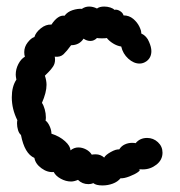

<svg xmlns="http://www.w3.org/2000/svg" viewBox="-20 -566 548 586"><path d="M293 0Q273 0 265 -7Q258 -4 250 -4Q231 -4 218 -17Q206 -12 197 -12Q181 -12 165.5 -20.5Q150 -29 144 -41Q125 -39 106.5 -52.5Q88 -66 85 -84Q55 -97 44 -154Q38 -159 35 -169Q32 -179 32 -189Q32 -196 33 -199Q16 -233 16 -269Q16 -302 30 -323Q28 -333 28 -338Q28 -355 36 -370.5Q44 -386 56 -393Q54 -398 54 -407Q54 -423 64.5 -436.5Q75 -450 85 -453Q89 -467 104.5 -479.5Q120 -492 137 -491Q157 -521 177 -518Q186 -530 201.5 -535Q217 -540 230 -539Q240 -546 252 -546Q264 -546 276 -540Q284 -546 298 -546Q308 -546 317 -543Q326 -540 329 -536Q337 -538 346 -532.5Q355 -527 357 -519Q374 -519 386.5 -508.5Q399 -498 405.5 -484.5Q412 -471 411 -464Q428 -456 435 -438Q442 -422 442 -410Q442 -390 427 -379Q417 -372 406 -372Q388 -372 371.5 -387Q355 -402 350 -424Q337 -426 325 -433.5Q313 -441 306 -450Q303 -449 291 -449Q280 -449 276 -450Q267 -441 256 -441Q245 -441 235 -448Q222 -428 197 -428Q184 -410 174 -400.5Q164 -391 147 -393Q148 -390 148 -384Q148 -372 142 -363Q136 -354 128.5 -346.5Q121 -339 117 -335Q122 -320 122 -307Q122 -284 108 -252Q113 -245 116.5 -232.5Q120 -220 120 -208Q120 -201 119 -198Q126 -193 131.5 -181Q137 -169 137 -158Q162 -150 178.5 -135Q195 -120 195 -107Q206 -116 219 -116Q231 -116 242.5 -110Q254 -104 260 -94Q265 -95 272 -95Q287 -95 298 -85Q302 -93 318 -102Q334 -111 344 -110Q350 -120 360.5 -125Q371 -130 383 -130Q391 -130 394 -129Q407 -145 429 -145Q448 -145 462 -132Q476 -119 476 -100Q476 -78 457.5 -63.5Q439 -49 416 -49Q407 -49 403 -50Q411 -48 401.5 -41Q392 -34 375 -27.5Q358 -21 348 -22Q339 -11 324 -5.5Q309 0 293 0Z"/></svg>

Font: Pangolin
Style: Regular
Weight: 400
Designer: Kevin Burke
Foundry: Google, Inc.
Version: Version 1.101